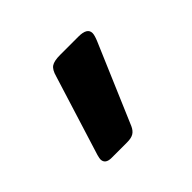

<svg xmlns="http://www.w3.org/2000/svg" viewBox="-70 -183 385 385"><g transform="rotate(-45 123.0 9.5)"><path d="M39 105Q39 103 41 95L94 -75Q98 -90 105.5 -95Q113 -100 130 -100H182Q207 -100 207 -85Q207 -79 202 -67L130 102Q126 111 119.5 115Q113 119 101 119H57Q39 119 39 105Z"/></g></svg>

Font: Mitr
Style: Regular
Weight: 400
Designer: Thanarat Vachiruckul
Foundry: Cadson Demak
Version: Version 1.003